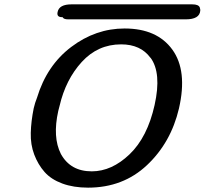

<svg xmlns="http://www.w3.org/2000/svg" viewBox="-20 -842 941 883"><path d="M268 -763Q239 -762 245 -787Q252 -822 309 -822H859H862H864Q894 -822 899 -807Q902 -796 901 -793Q898 -753 834 -753H294Q272 -753 268 -763ZM135 -344Q141 -370 150 -392Q195 -541 307.5 -626Q420 -711 553 -711Q702 -711 772.5 -614Q843 -517 803 -343Q766 -186 656 -82.5Q546 21 385 21Q318 21 266.5 2Q215 -17 185 -51Q155 -85 137.5 -131Q120 -177 121.5 -231Q123 -285 135 -344ZM254 -355Q252 -348 248 -332Q221 -211 260 -134Q304 -54 402 -54Q494 -54 576 -132.5Q658 -211 691 -359Q724 -507 672 -577V-576Q627 -638 537 -638Q430 -638 356 -557Q282 -476 254 -355Z"/></svg>

Font: Coval
Style: Medium Italic
Weight: 500
Foundry: Context Ltd
Version: Version 001.000